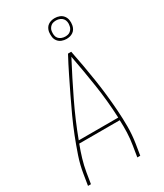

<svg xmlns="http://www.w3.org/2000/svg" viewBox="-233 -1044 966 1133"><g transform="rotate(-30 250.0 -478.0)"><path d="M16 0 28 -74Q37 -131 56 -187Q75 -243 97 -299Q119 -355 144 -409.5Q169 -464 195.5 -518.5Q222 -573 248.5 -627Q275 -681 304 -735H326Q337 -681 346.5 -627Q356 -573 364.5 -518.5Q373 -464 379 -409.5Q385 -355 389 -299Q393 -243 393 -187Q393 -131 384 -74L372 0H352L364 -74Q371 -116 372.5 -158Q374 -200 372 -242H96Q80 -200 67.5 -158Q55 -116 48 -74L36 0ZM103 -260H372Q367 -375 350 -487Q333 -599 312 -709Q254 -599 200 -487Q146 -375 103 -260ZM341 -814Q324 -814 308.5 -820Q293 -826 283 -839Q273 -852 271 -868.5Q269 -885 271 -902Q273 -914 279 -925Q285 -936 295 -943Q305 -950 316.5 -953Q328 -956 340 -956Q357 -956 372.5 -950Q388 -944 398 -931Q408 -918 410.5 -901.5Q413 -885 410 -868Q408 -856 402 -845Q396 -834 386 -827Q376 -820 364.5 -817Q353 -814 341 -814ZM341 -830Q350 -830 359 -832Q368 -834 375.5 -840Q383 -846 388 -854.5Q393 -863 394 -872Q397 -885 395 -898Q393 -911 385.5 -920.5Q378 -930 366 -935Q354 -940 341 -940Q332 -940 322.5 -938Q313 -936 305.5 -930Q298 -924 293 -915.5Q288 -907 287 -898Q285 -885 286.5 -872Q288 -859 295.5 -849.5Q303 -840 315.5 -835Q328 -830 341 -830Z"/></g></svg>

Font: Iosevka Term Curly Thin
Style: Italic
Weight: 100
Italic angle: -9°
Designer: Belleve Invis
Foundry: Belleve Invis
Version: Version 32.3.0